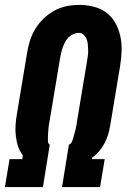

<svg xmlns="http://www.w3.org/2000/svg" viewBox="-20 -763 540 783"><path d="M155 0H0L19 -114H71L73 -130Q60 -146 53.5 -166.5Q47 -187 44.5 -209Q42 -231 43.5 -253.5Q45 -276 49 -298L90 -545Q94 -570 101.5 -595Q109 -620 123 -643.5Q137 -667 157 -686.5Q177 -706 200.5 -719Q224 -732 250 -737.5Q276 -743 302 -743Q332 -743 361 -736Q390 -729 413 -712Q436 -695 450 -670Q464 -645 470.5 -616Q477 -587 476 -556.5Q475 -526 470 -495L429 -249Q426 -231 420.5 -213Q415 -195 406 -178Q397 -161 384 -146Q371 -131 356 -120L355 -114H407L388 0H233L261 -173Q269 -176 273 -184.5Q277 -193 279 -201.5Q281 -210 283.5 -218Q286 -226 288 -234.5Q290 -243 291.5 -251.5Q293 -260 294 -268L335 -514Q337 -526 338.5 -537.5Q340 -549 339.5 -560.5Q339 -572 338 -583Q337 -594 333 -604Q329 -614 321 -621.5Q313 -629 301 -629Q290 -629 279 -624Q268 -619 259.5 -610.5Q251 -602 245.5 -591.5Q240 -581 236 -570Q232 -559 229.5 -548Q227 -537 225 -526L184 -280Q182 -270 180.5 -261Q179 -252 178 -242.5Q177 -233 176.5 -224Q176 -215 175.5 -206Q175 -197 175.5 -187Q176 -177 183 -173Z"/></svg>

Font: Iosevka Heavy Oblique
Style: Regular
Weight: 900
Italic angle: -9°
Monospace: yes
Designer: Belleve Invis
Foundry: Belleve Invis
Version: Version 32.5.0; ttfautohint (v1.8.4)